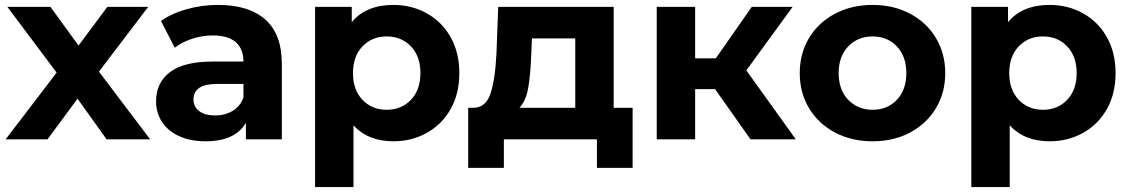

<svg xmlns="http://www.w3.org/2000/svg" viewBox="-20 -566 4586 780"><path d="M413 0 295 -165 173 0H3L210 -271L10 -538H185L299 -381L416 -538H582L382 -275L590 0Z M1125 -307V0H979V-67Q935 8 815 8Q753 8 707.5 -13Q662 -34 638 -71Q614 -108 614 -155Q614 -230 670.5 -273Q727 -316 845 -316H969Q969 -367 938 -394.5Q907 -422 845 -422Q802 -422 760.5 -408.5Q719 -395 690 -372L634 -481Q678 -512 739.5 -529Q801 -546 866 -546Q991 -546 1058 -486.5Q1125 -427 1125 -307ZM969 -170V-225H862Q766 -225 766 -162Q766 -132 789.5 -114.5Q813 -97 854 -97Q894 -97 925 -115.5Q956 -134 969 -170Z M1846 -269Q1846 -186 1811 -123.5Q1776 -61 1714.5 -26.5Q1653 8 1578 8Q1475 8 1416 -57V194H1260V-538H1409V-476Q1467 -546 1578 -546Q1653 -546 1714.5 -511.5Q1776 -477 1811 -414.5Q1846 -352 1846 -269ZM1688 -269Q1688 -337 1649.5 -377.5Q1611 -418 1551 -418Q1491 -418 1452.5 -377.5Q1414 -337 1414 -269Q1414 -201 1452.5 -160.5Q1491 -120 1551 -120Q1611 -120 1649.5 -160.5Q1688 -201 1688 -269Z M2550 -128V116H2405V0H2027V116H1882V-128H1904Q1954 -129 1973 -187Q1992 -245 1997 -352L2004 -538H2473V-128ZM2090 -128H2317V-410H2141L2138 -341Q2135 -259 2125.5 -207Q2116 -155 2090 -128Z M2885 -204H2804V0H2648V-538H2804V-329H2888L3034 -538H3200L3012 -280L3213 0H3029Z M3229 -269Q3229 -349 3267 -412Q3305 -475 3372.5 -510.5Q3440 -546 3525 -546Q3610 -546 3677 -510.5Q3744 -475 3782 -412Q3820 -349 3820 -269Q3820 -189 3782 -126Q3744 -63 3677 -27.5Q3610 8 3525 8Q3440 8 3372.5 -27.5Q3305 -63 3267 -126Q3229 -189 3229 -269ZM3662 -269Q3662 -337 3623.5 -377.5Q3585 -418 3525 -418Q3465 -418 3426 -377.5Q3387 -337 3387 -269Q3387 -201 3426 -160.5Q3465 -120 3525 -120Q3585 -120 3623.5 -160.5Q3662 -201 3662 -269Z M4512 -269Q4512 -186 4477 -123.5Q4442 -61 4380.5 -26.5Q4319 8 4244 8Q4141 8 4082 -57V194H3926V-538H4075V-476Q4133 -546 4244 -546Q4319 -546 4380.5 -511.5Q4442 -477 4477 -414.5Q4512 -352 4512 -269ZM4354 -269Q4354 -337 4315.5 -377.5Q4277 -418 4217 -418Q4157 -418 4118.5 -377.5Q4080 -337 4080 -269Q4080 -201 4118.5 -160.5Q4157 -120 4217 -120Q4277 -120 4315.5 -160.5Q4354 -201 4354 -269Z"/></svg>

Font: APTA Sans Regular
Style: Bold Italic
Weight: 700
Version: Version 7.200